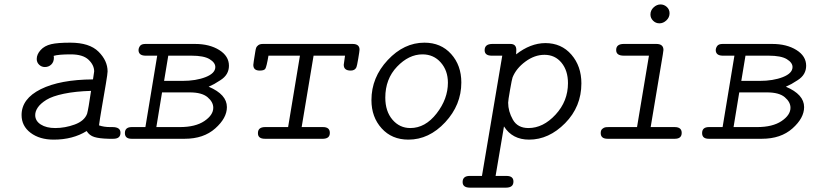

<svg xmlns="http://www.w3.org/2000/svg" viewBox="-20 -631 3714 873"><path d="M78.1 -107.9Q78.1 -182.1 165.5 -225.6Q252.9 -269 402.8 -270Q407.7 -298.8 408.2 -306.2Q408.2 -335 382.6 -359.4Q356.9 -383.8 301.8 -383.8Q245.6 -383.8 224.1 -377Q224.1 -375 224.6 -372.6Q225.1 -370.1 225.1 -369.1Q225.1 -349.1 213.1 -337.6Q201.2 -326.2 184.1 -326.2Q168.9 -326.2 158 -336.7Q147 -347.2 147 -362.8Q147 -383.8 164.6 -403.3Q182.1 -422.9 212.9 -430.2Q241.7 -437 299.8 -437Q386.7 -437 428 -396Q469.2 -355 469.2 -306.2Q469.2 -296.4 461.2 -248.8Q453.1 -201.2 443.1 -143.1Q433.1 -85 430.2 -61Q452.1 -53.2 481 -53.2H491.2Q528.3 -53.2 527.8 -26.9Q527.8 0 495.1 0H475.1Q431.2 -1 408.7 -8.1Q386.2 -15.1 374 -35.2Q311 3.9 224.1 3.9Q160.2 3.9 119.1 -27.1Q78.1 -58.1 78.1 -107.9ZM140.1 -107.9Q140.1 -81.1 165.5 -64.9Q190.9 -48.8 231 -48.8Q275.9 -48.8 319.8 -64.9Q363.8 -81.1 376 -113.8Q381.8 -133.8 394 -217.8Q323.2 -215.8 270.5 -204.8Q217.8 -193.8 190.9 -177Q164.1 -160.2 152.1 -142.6Q140.1 -125 140.1 -107.9Z M547.9 -25.9Q547.9 -52.7 578.1 -53.2H641.1L694.8 -377.9H640.1Q610.4 -378.9 609.9 -402.8Q609.9 -412.6 616.5 -421.9Q623 -431.2 641.1 -431.2H866.7Q932.6 -431.2 976.8 -403.6Q1021 -376 1021 -332Q1021 -312 1011.5 -295.4Q1002 -278.8 981.4 -265.9Q960.9 -252.9 953.9 -249Q946.8 -245.1 928.7 -236.8Q1011.7 -201.7 1011.7 -144Q1011.7 -94.2 958.7 -47.1Q905.8 0 819.8 0H578.1Q547.9 0 547.9 -25.9ZM690.9 -53.2H797.9Q868.7 -53.2 909.2 -80.6Q949.7 -107.9 949.7 -141.1Q949.7 -167 923.8 -189Q897.9 -210.9 842.8 -210.9H716.8ZM726.1 -263.2H809.1Q871.1 -263.2 915 -280.5Q959 -297.9 959 -326.2Q959 -346.2 932.9 -362.1Q906.7 -377.9 850.1 -377.9H745.1Z M1131.8 -335.9Q1131.8 -341.8 1140.6 -395Q1142.6 -408.2 1144.8 -414.1Q1147 -419.9 1154.3 -425.5Q1161.6 -431.2 1175.8 -431.2H1583Q1615.2 -431.2 1614.7 -404.8Q1614.7 -398.9 1608.9 -364.5Q1603 -330.1 1600.6 -325.2Q1593.8 -310.1 1574.7 -310.1Q1542.5 -310.1 1543 -336.9Q1543 -339.8 1548.8 -377.9H1405.8L1351.6 -53.2H1448.7Q1479.5 -53.2 1479.7 -27.1Q1480 -1 1449.7 0H1184.6Q1152.3 0 1152.8 -25.9Q1152.8 -52.7 1184.6 -53.2H1290L1343.8 -377.9H1200.7Q1191.9 -326.2 1186 -317.9Q1180.2 -310.1 1161.6 -310.1H1160.6Q1131.8 -310.1 1131.8 -335.9Z M1668.9 -175.8Q1668.9 -278.8 1742.9 -357.9Q1816.9 -437 1909.7 -437Q1984.9 -437 2031.2 -385.5Q2077.6 -334 2077.6 -255.9Q2077.6 -153.8 2004.2 -75Q1930.7 3.9 1836.9 3.9Q1761.7 3.9 1715.3 -47.4Q1668.9 -98.6 1668.9 -175.8ZM1731.9 -187Q1731.9 -125 1764.4 -86.9Q1796.9 -48.8 1845.7 -48.8Q1913.6 -48.8 1965.1 -115Q2016.6 -181.2 2016.6 -254.9Q2016.6 -310.1 1984.1 -346.9Q1951.7 -383.8 1900.9 -383.8Q1838.9 -383.8 1785.4 -327.9Q1731.9 -272 1731.9 -187Z M2083.5 196.8Q2083.5 169.9 2113.8 168.9H2171.4L2263.7 -377.9H2213.4Q2183.6 -378.9 2183.6 -402.8Q2183.6 -430.7 2217.8 -431.2H2300.8Q2327.6 -431.2 2327.6 -403.8Q2327.6 -390.6 2326.7 -383.8Q2391.6 -434.6 2459.5 -435.1Q2532.7 -435.1 2578.1 -382.6Q2623.5 -330.1 2623.5 -252Q2623.5 -146 2549.6 -71Q2475.6 3.9 2385.7 3.9Q2309.6 3.9 2271.5 -56.2L2233.4 168.9H2282.7Q2314.9 168.9 2314.5 194.8Q2314.5 221.7 2281.7 222.2H2115.7Q2083.5 221.7 2083.5 196.8ZM2290.5 -164.1Q2290.5 -125 2312 -86.9Q2333.5 -48.8 2382.8 -48.8Q2449.7 -48.8 2506.1 -109.9Q2562.5 -170.9 2562.5 -252.9Q2562.5 -310.1 2533 -345.9Q2503.4 -381.8 2455.6 -381.8Q2410.6 -381.8 2368.7 -350.8Q2326.7 -319.8 2310.5 -278.8Q2307.6 -271 2299.1 -222.4Q2290.5 -173.8 2290.5 -164.1Z M2711.4 -25.9Q2711.4 -39.1 2718.5 -44.9Q2725.6 -50.8 2731.4 -52Q2737.3 -53.2 2749.5 -53.2H2876.5L2930.7 -377.9H2816.4Q2781.2 -377.9 2781.7 -403.8Q2781.7 -430.7 2815.4 -431.2H2964.4Q2996.6 -431.2 2996.6 -403.8L2993.7 -382.8L2938.5 -53.2H3047.4Q3079.6 -53.2 3079.6 -26.9Q3079.6 0 3048.3 0H2742.7Q2711.4 0 2711.4 -25.9ZM2937.5 -564.9Q2937.5 -584 2951.9 -597.4Q2966.3 -610.8 2983.4 -610.8Q2999.5 -610.8 3012 -599.4Q3024.4 -587.9 3024.4 -570.8Q3024.4 -551.8 3010 -538.3Q2995.6 -524.9 2978.5 -524.9Q2961.4 -524.9 2949.5 -536.9Q2937.5 -548.8 2937.5 -564.9Z M3172.4 -25.9Q3172.4 -52.7 3202.6 -53.2H3265.6L3319.3 -377.9H3264.6Q3234.9 -378.9 3234.4 -402.8Q3234.4 -412.6 3241 -421.9Q3247.6 -431.2 3265.6 -431.2H3491.2Q3557.1 -431.2 3601.3 -403.6Q3645.5 -376 3645.5 -332Q3645.5 -312 3636 -295.4Q3626.5 -278.8 3606 -265.9Q3585.4 -252.9 3578.4 -249Q3571.3 -245.1 3553.2 -236.8Q3636.2 -201.7 3636.2 -144Q3636.2 -94.2 3583.3 -47.1Q3530.3 0 3444.3 0H3202.6Q3172.4 0 3172.4 -25.9ZM3315.4 -53.2H3422.4Q3493.2 -53.2 3533.7 -80.6Q3574.2 -107.9 3574.2 -141.1Q3574.2 -167 3548.3 -189Q3522.5 -210.9 3467.3 -210.9H3341.3ZM3350.6 -263.2H3433.6Q3495.6 -263.2 3539.6 -280.5Q3583.5 -297.9 3583.5 -326.2Q3583.5 -346.2 3557.4 -362.1Q3531.2 -377.9 3474.6 -377.9H3369.6Z"/></svg>

Font: CMU Typewriter Text
Style: LightOblique
Weight: 200
Italic angle: -9.46001°
Version: Version 0.7.0